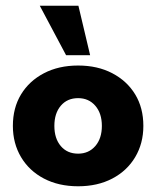

<svg xmlns="http://www.w3.org/2000/svg" viewBox="-20 -641 546 671"><path d="M253 10Q185 10 133.5 -17Q82 -44 53.5 -92Q25 -140 25 -201Q25 -264 53.5 -311Q82 -358 133.5 -385Q185 -412 253 -412Q321 -412 372.5 -385Q424 -358 452.5 -311Q481 -264 481 -201Q481 -140 452.5 -92Q424 -44 372.5 -17Q321 10 253 10ZM253 -104Q290 -104 313 -130.5Q336 -157 336 -201Q336 -245 313 -271.5Q290 -298 253 -298Q215 -298 192.5 -271.5Q170 -245 170 -201Q170 -157 192.5 -130.5Q215 -104 253 -104ZM211 -448 119 -621H254L295 -448Z"/></svg>

Font: Rokkitt SemiBold ExtraBold
Style: Regular
Weight: 800
Version: Version 3.103